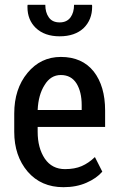

<svg xmlns="http://www.w3.org/2000/svg" viewBox="-20 -778 494 809"><path d="M247.1 10.7Q153.3 10.7 96.7 -54.7Q40 -121.1 40 -222.7Q40 -229.5 40 -242.2Q40 -256.8 40 -299.8Q40 -403.3 95.7 -470.7Q151.4 -538.1 236.3 -538.1Q326.2 -538.1 375 -476.6Q422.9 -415 422.9 -312.5Q422.9 -289.1 422.9 -243.2Q351.6 -243.2 138.7 -243.2Q138.7 -238.3 138.7 -222.7Q138.7 -154.3 168.9 -109.4Q199.2 -65.4 253.9 -65.4Q294.9 -65.4 324.2 -78.1Q353.5 -90.8 379.9 -116.2Q390.6 -95.7 411.1 -54.7Q386.7 -26.4 343.8 -7.8Q301.8 10.7 247.1 10.7ZM236.3 -461.9Q193.4 -461.9 168 -419.9Q141.6 -378.9 138.7 -314.5Q201.2 -314.5 324.2 -314.5Q324.2 -319.3 324.2 -335Q324.2 -390.6 302.7 -425.8Q280.3 -461.9 236.3 -461.9ZM367.2 -757.8Q367.2 -756.8 368.2 -753.9Q368.2 -752 368.2 -749Q368.2 -695.3 333 -660.2Q295.9 -625 231.4 -625Q168 -625 130.9 -660.2Q95.7 -694.3 95.7 -748Q95.7 -751 95.7 -753.9Q95.7 -754.9 96.7 -757.8Q115.2 -757.8 170.9 -757.8Q170.9 -725.6 185.5 -705.1Q200.2 -683.6 231.4 -683.6Q261.7 -683.6 277.3 -705.1Q292 -725.6 292 -757.8Q317.4 -757.8 367.2 -757.8Z"/></svg>

Font: Noto Sans Hebrew DECATHLON 
Style: Regular
Weight: 400
Designer: Monotype Design team
Version: Version 1.03 uh